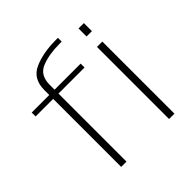

<svg xmlns="http://www.w3.org/2000/svg" viewBox="-204 -951 1114 1114"><g transform="rotate(-45 353.0 -394.5)"><path d="M165 0H208.5V-558H422.5V-590H208.5V-629.5Q208.5 -708.5 269.2 -733.2Q330 -758 418 -758H435V-789H419Q312.5 -789 238.8 -756Q165 -723 165 -630V-590H21V-558H165ZM558 0H602V-591.5H558ZM558 -743V-677H602V-743Z"/></g></svg>

Font: Anybody SemiExpanded ExtraLight
Style: Regular
Weight: 250
Width: 6
Version: Version 1.113;gftools[0.9.25]